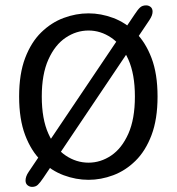

<svg xmlns="http://www.w3.org/2000/svg" viewBox="-20 -676 674 733"><path d="M538 -655.5Q547.5 -655.5 555 -649.5Q562.5 -643.5 562.5 -631.5Q562.5 -625 559.8 -617.2Q557 -609.5 550.5 -599.5L145.5 3Q133 21.5 124.5 29.5Q116 37.5 102.5 37.5Q93 37.5 85.2 31.2Q77.5 25 77.5 13Q77.5 6 80.2 -2.2Q83 -10.5 89.5 -20L494 -621Q506 -639.5 514.8 -647.5Q523.5 -655.5 538 -655.5ZM318 10.5Q270 10.5 223 -7Q176 -24.5 137.5 -62Q99 -99.5 76 -160.2Q53 -221 53 -307.5Q53 -394 76 -454.5Q99 -515 137.5 -552.5Q176 -590 223 -607.5Q270 -625 318 -625Q365.5 -625 412.2 -607.5Q459 -590 497.2 -552.5Q535.5 -515 558.5 -454.5Q581.5 -394 581.5 -307.5Q581.5 -221 558.5 -160.2Q535.5 -99.5 497.2 -62Q459 -24.5 412.2 -7Q365.5 10.5 318 10.5ZM318 -55Q364 -55 404.5 -82.2Q445 -109.5 470 -165.5Q495 -221.5 495 -307.5Q495 -393 470 -449Q445 -505 404.5 -532.2Q364 -559.5 318 -559.5Q271.5 -559.5 230.8 -532.2Q190 -505 164.8 -449Q139.5 -393 139.5 -307.5Q139.5 -221.5 164.8 -165.5Q190 -109.5 230.8 -82.2Q271.5 -55 318 -55Z"/></svg>

Font: Sono
Style: Regular
Weight: 400
Designer: Tyler Finck
Foundry: Tyler Finck
Version: Version 2.112